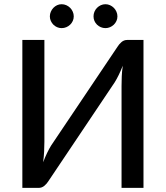

<svg xmlns="http://www.w3.org/2000/svg" viewBox="-20 -912 806 932"><path d="M676.5 -718V0H570V-494Q570 -516.5 571 -541.2Q572 -566 576 -593Q566.5 -569 556.5 -548.5Q546.5 -528 536.5 -512L215.5 -33.5Q208 -21 195.8 -10.5Q183.5 0 168 0H88.5V-718H195.5V-224Q195.5 -201.5 194.2 -176.8Q193 -152 189.5 -124.5Q198.5 -148.5 208.5 -169.2Q218.5 -190 228.5 -206L550 -684.5Q557.5 -697 569.5 -707.5Q581.5 -718 597 -718ZM338 -832.5Q338 -820.5 333.2 -810.2Q328.5 -800 320.5 -792.2Q312.5 -784.5 301.8 -780Q291 -775.5 279 -775.5Q267.5 -775.5 257.2 -780Q247 -784.5 239.2 -792.2Q231.5 -800 226.8 -810.2Q222 -820.5 222 -832.5Q222 -844.5 226.8 -855.2Q231.5 -866 239.2 -874Q247 -882 257.2 -886.8Q267.5 -891.5 279 -891.5Q291 -891.5 301.8 -886.8Q312.5 -882 320.5 -874Q328.5 -866 333.2 -855.2Q338 -844.5 338 -832.5ZM550 -832.5Q550 -820.5 545.2 -810.2Q540.5 -800 532.5 -792.2Q524.5 -784.5 514 -780Q503.5 -775.5 492 -775.5Q480 -775.5 469.5 -780Q459 -784.5 451 -792.2Q443 -800 438.5 -810.2Q434 -820.5 434 -832.5Q434 -844.5 438.5 -855.2Q443 -866 451 -874Q459 -882 469.5 -886.8Q480 -891.5 492 -891.5Q503.5 -891.5 514 -886.8Q524.5 -882 532.5 -874Q540.5 -866 545.2 -855.2Q550 -844.5 550 -832.5Z"/></svg>

Font: Lato 2
Style: Regular
Weight: 500
Designer: Lukasz Dziedzic with Adam Twardoch and Botio Nikoltchev
Foundry: tyPoland Lukasz Dziedzic
Version: Version 2.015; 2015-08-06; http://www.latofonts.com/